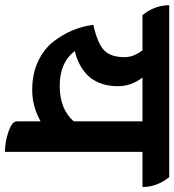

<svg xmlns="http://www.w3.org/2000/svg" viewBox="-34 -680 685 754"><g transform="rotate(90 308.0 -302.5)"><path d="M665 -520H527V20Q487 20 447 6Q407 -8 407 -26V-120Q349 -87 284.5 -87Q220 -87 171.5 -110Q123 -133 94 -170Q39 -241 28 -327Q100 -343 127.5 -369Q155 -395 155 -450Q155 -485 128 -520H-10Q-49 -568 -49 -625H626Q665 -577 665 -520ZM407 -520H235Q269 -476 269 -424Q269 -289 131 -254Q176 -195 267.5 -195Q359 -195 407 -250Z"/></g></svg>

Font: Karma
Style: Bold
Weight: 700
Designer: Joana Correia
Foundry: Indian Type Foundry
Version: Version 1.202;PS 1.0;hotconv 1.0.78;makeotf.lib2.5.61930; tt